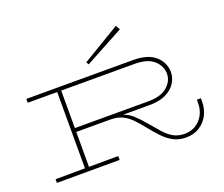

<svg xmlns="http://www.w3.org/2000/svg" viewBox="-122 -926 1305 1121"><g transform="rotate(-20 530.0 -365.5)"><path d="M693 -742 708 -715 467 -585 458 -601ZM446 1 56 2V-21L239 -22V-496H56V-520H719Q812 -520 857.5 -478.5Q903 -437 903 -378Q903 -344 883 -312Q863 -280 822.5 -260Q782 -240 719 -240H555Q588 -229 615 -204.5Q642 -180 677 -138Q707 -102 732.5 -73.5Q758 -45 787.5 -28.5Q817 -12 857 -12Q896 -12 926 -31Q956 -50 973 -82Q990 -114 990 -154V-175H1015V-154Q1015 -109 995.5 -71.5Q976 -34 940.5 -11.5Q905 11 857 11Q813 11 779 -7Q745 -25 716 -55.5Q687 -86 657 -124Q627 -162 601 -187.5Q575 -213 545.5 -226Q516 -239 473 -239H264V-22L446 -23ZM719 -496H264V-263H719Q799 -263 838.5 -297.5Q878 -332 878 -378Q878 -425 839.5 -460.5Q801 -496 719 -496Z"/></g></svg>

Font: BhuTuka Expanded One
Style: Regular
Weight: 400
Designer: Erin McLaughlin
Version: Version 1.000; ttfautohint (v1.8.3)